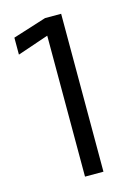

<svg xmlns="http://www.w3.org/2000/svg" viewBox="-114 -810 639 875"><g transform="rotate(-15 205.5 -372.5)"><path d="M176 0V-665L29 -615V-695L187 -745H263V0Z"/></g></svg>

Font: Plus Jakarta Text Light
Style: Regular
Weight: 300
Designer: Gumpita Rahayu
Foundry: Tokotype Studio
Version: Version 1.000